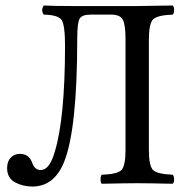

<svg xmlns="http://www.w3.org/2000/svg" viewBox="-20 -667 673 699"><path d="M522 -122.1Q522 -62 537.6 -47.6Q553.2 -33.2 608.9 -30.8Q613.8 -25.9 613.8 -13.9Q613.8 -2 608.9 2Q519 0 480 0Q439.9 0 350.1 2Q346.2 -2 346.2 -13.9Q346.2 -25.9 350.1 -30.8Q406.2 -32.7 421.6 -47.4Q437 -62 437 -122.1V-523.9Q437 -577.1 427 -595.5Q417 -613.8 384.8 -613.8H310.1Q277.8 -613.8 269.5 -598.4Q261.2 -583 261.2 -525.9Q261.2 -194.8 212.9 -76.2Q176.8 11.7 98.1 12.2Q63 12.2 34.4 -3.4Q5.9 -19 5.9 -55.2Q5.9 -79.1 19 -93Q32.2 -106.9 51.8 -106.9Q85.9 -106.9 97.2 -74.2Q106 -48.3 127.9 -47.9Q160.2 -47.9 179.2 -113.8Q216.3 -233.9 216.8 -499Q216.8 -578.1 203.4 -595.5Q189.9 -612.8 139.2 -613.8Q127.9 -629.9 139.2 -647Q177.2 -645 242.2 -645H479Q560.1 -646 608.9 -647Q613.8 -642.1 613.8 -630.1Q613.8 -618.2 608.9 -613.8Q553.7 -611.8 537.8 -596.9Q522 -582 522 -522Z"/></svg>

Font: Linux Libertine O
Style: Regular
Weight: 400
Designer: Philipp H. Poll
Foundry: Philipp H. Poll
Version: Version 5.3.0